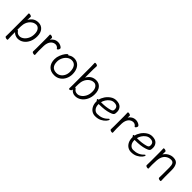

<svg xmlns="http://www.w3.org/2000/svg" viewBox="281 -2108 3678 3678"><g transform="rotate(45 2120.5 -268.5)"><path d="M89 -472Q89 -482 108 -482Q127 -482 145 -474Q163 -466 163 -454L161 -402L159 -369Q197 -433 242.5 -459.5Q288 -486 347 -486Q424 -486 471 -431.5Q518 -377 518 -278Q518 -195 486.5 -127.5Q455 -60 400.5 -21.5Q346 17 279 17Q245 17 209.5 0.5Q174 -16 158 -38V56Q158 61 161 124Q163 154 163 162Q163 172 143 172Q125 172 107.5 164Q90 156 90 144Q90 128 91 116L92 55V-368Q92 -403 89 -472ZM164 -103Q175 -103 185 -87Q203 -61 225.5 -51Q248 -41 276 -41Q314 -41 354.5 -69.5Q395 -98 422.5 -151.5Q450 -205 450 -276Q450 -349 419.5 -387.5Q389 -426 347 -426Q283 -426 232 -377.5Q181 -329 165 -253Q157 -215 157 -101Q161 -103 164 -103Z M665 -416 663 -474Q663 -484 683 -484Q701 -484 718.5 -476Q736 -468 736 -456Q736 -446 734.5 -431.5Q733 -417 733 -405Q754 -440 792 -463Q830 -486 879 -486Q907 -486 933.5 -476Q960 -466 977 -452Q994 -438 994 -426Q994 -410 982 -392Q970 -374 958 -374Q950 -374 944 -384Q935 -401 914 -411Q893 -421 876 -421Q832 -421 797.5 -394Q763 -367 746 -315Q736 -284 734 -244Q732 -204 732 -106Q732 -101 735 -38Q737 -8 737 0Q737 10 717 10Q699 10 681.5 2Q664 -6 664 -18L666 -106V-367Z M1314 -486Q1371 -486 1415 -457Q1459 -428 1483.5 -373.5Q1508 -319 1508 -245Q1508 -179 1479.5 -118.5Q1451 -58 1397 -20Q1343 18 1269 18Q1169 18 1113.5 -42Q1058 -102 1058 -207Q1058 -261 1081 -318.5Q1104 -376 1133.5 -415Q1163 -454 1179 -454Q1189 -454 1196 -445Q1220 -463 1248 -474.5Q1276 -486 1314 -486ZM1441 -245Q1441 -330 1407.5 -378Q1374 -426 1308 -426Q1257 -426 1215 -394Q1173 -362 1149 -311Q1125 -260 1125 -208Q1125 -126 1162 -84.5Q1199 -43 1269 -43Q1317 -43 1356.5 -69.5Q1396 -96 1418.5 -142Q1441 -188 1441 -245Z M1671 5Q1654 5 1654 -15Q1654 -32 1655 -44L1656 -106V-593Q1656 -619 1654 -661L1653 -699Q1653 -709 1673 -709Q1691 -709 1708.5 -701Q1726 -693 1726 -681L1725 -653Q1722 -626 1722 -592V-369Q1760 -433 1805.5 -459.5Q1851 -486 1910 -486Q1987 -486 2034 -431.5Q2081 -377 2081 -278Q2081 -195 2048 -127.5Q2015 -60 1959 -21.5Q1903 17 1836 17Q1798 17 1767.5 0.5Q1737 -16 1719 -44L1716 -26Q1714 -16 1699 -5.5Q1684 5 1671 5ZM1727 -103Q1738 -103 1748 -87Q1766 -61 1788.5 -51Q1811 -41 1839 -41Q1877 -41 1917.5 -69.5Q1958 -98 1985.5 -151.5Q2013 -205 2013 -276Q2013 -349 1982.5 -387.5Q1952 -426 1910 -426Q1846 -426 1795 -377.5Q1744 -329 1728 -253Q1720 -215 1720 -101Q1724 -103 1727 -103Z M2381 -41Q2512 -41 2592 -125Q2604 -140 2615 -140Q2619 -140 2622 -136.5Q2625 -133 2625 -128Q2625 -112 2595.5 -76Q2566 -40 2511 -11Q2456 18 2381 18Q2329 18 2288 -8Q2247 -34 2223 -82.5Q2199 -131 2199 -195V-209Q2190 -216 2184 -225Q2178 -234 2178 -241Q2178 -254 2197 -254L2206 -255Q2215 -305 2251 -359Q2287 -413 2341 -449.5Q2395 -486 2456 -486Q2542 -486 2582 -443.5Q2622 -401 2622 -340Q2622 -302 2616.5 -284Q2611 -266 2591 -253.5Q2571 -241 2526 -227Q2428 -196 2277 -196H2264V-186Q2264 -121 2297 -81Q2330 -41 2381 -41ZM2499 -278Q2534 -288 2545 -301Q2556 -314 2556 -341Q2556 -385 2531 -406.5Q2506 -428 2455 -428Q2409 -428 2370 -400Q2331 -372 2305.5 -331Q2280 -290 2272 -252H2292Q2404 -252 2499 -278Z M2773 -416 2771 -474Q2771 -484 2791 -484Q2809 -484 2826.5 -476Q2844 -468 2844 -456Q2844 -446 2842.5 -431.5Q2841 -417 2841 -405Q2862 -440 2900 -463Q2938 -486 2987 -486Q3015 -486 3041.5 -476Q3068 -466 3085 -452Q3102 -438 3102 -426Q3102 -410 3090 -392Q3078 -374 3066 -374Q3058 -374 3052 -384Q3043 -401 3022 -411Q3001 -421 2984 -421Q2940 -421 2905.5 -394Q2871 -367 2854 -315Q2844 -284 2842 -244Q2840 -204 2840 -106Q2840 -101 2843 -38Q2845 -8 2845 0Q2845 10 2825 10Q2807 10 2789.5 2Q2772 -6 2772 -18L2774 -106V-367Z M3354 -41Q3485 -41 3565 -125Q3577 -140 3588 -140Q3592 -140 3595 -136.5Q3598 -133 3598 -128Q3598 -112 3568.5 -76Q3539 -40 3484 -11Q3429 18 3354 18Q3302 18 3261 -8Q3220 -34 3196 -82.5Q3172 -131 3172 -195V-209Q3163 -216 3157 -225Q3151 -234 3151 -241Q3151 -254 3170 -254L3179 -255Q3188 -305 3224 -359Q3260 -413 3314 -449.5Q3368 -486 3429 -486Q3515 -486 3555 -443.5Q3595 -401 3595 -340Q3595 -302 3589.5 -284Q3584 -266 3564 -253.5Q3544 -241 3499 -227Q3401 -196 3250 -196H3237V-186Q3237 -121 3270 -81Q3303 -41 3354 -41ZM3472 -278Q3507 -288 3518 -301Q3529 -314 3529 -341Q3529 -385 3504 -406.5Q3479 -428 3428 -428Q3382 -428 3343 -400Q3304 -372 3278.5 -331Q3253 -290 3245 -252H3265Q3377 -252 3472 -278Z M4083 -115V-293Q4083 -357 4065.5 -390Q4048 -423 4001 -423Q3944 -423 3896 -390Q3848 -357 3827 -287Q3811 -234 3811 -105V-89Q3811 -63 3813 -21L3814 1Q3814 11 3795 11Q3777 11 3760 3Q3743 -5 3743 -17L3745 -115V-364L3744 -413L3742 -471Q3742 -481 3761 -481Q3779 -481 3796 -473Q3813 -465 3813 -453L3811 -376Q3843 -428 3894 -456.5Q3945 -485 4001 -485Q4087 -485 4118 -431Q4149 -377 4149 -297V-105L4150 -67L4152 1Q4152 11 4133 11Q4115 11 4098 3Q4081 -5 4081 -16V-17Z"/></g></svg>

Font: Iansui
Style: Regular
Weight: 400
Designer: But Ko / Fontworks Inc.
Foundry: zi-hi.com / Fontworks Inc.
Version: Version 1.002